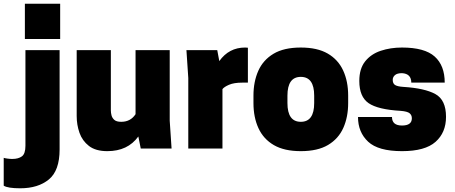

<svg xmlns="http://www.w3.org/2000/svg" viewBox="-89 -800 2450 1034"><path d="M20 214Q-47 214 -69 200V50Q-64 52 -49.5 54Q-35 56 -23 56Q10 56 29 42Q48 28 48 -15V-530H232V5Q232 119 174 166.5Q116 214 20 214ZM235 -590H45V-780H235Z M489 14Q426 14 390 -14Q354 -42 339 -85Q324 -128 324 -175V-530H508V-205Q508 -193 511.5 -179Q515 -165 526.5 -154.5Q538 -144 564 -144Q614 -144 641 -185V-530H825V-150L835 0H669L656 -65Q599 14 489 14Z M1109 0H925V-380L915 -530H1081L1092 -471Q1144 -544 1231 -544L1246 -543V-355H1216Q1171 -355 1144.5 -343.5Q1118 -332 1109 -320Z M1531 14Q1442 14 1386 -18.5Q1330 -51 1303 -109.5Q1276 -168 1276 -245V-285Q1276 -360 1302 -418.5Q1328 -477 1384 -510.5Q1440 -544 1531 -544Q1620 -544 1676 -511.5Q1732 -479 1759 -420.5Q1786 -362 1786 -285V-245Q1786 -170 1760 -111.5Q1734 -53 1678 -19.5Q1622 14 1531 14ZM1531 -144Q1603 -144 1603 -245V-285Q1603 -386 1531 -386Q1459 -386 1459 -285V-245Q1459 -144 1531 -144Z M2076 14Q1948 14 1893.5 -37Q1839 -88 1839 -170H2022Q2022 -124 2076 -124Q2129 -124 2129 -163Q2129 -180 2117 -190Q2105 -200 2069 -203Q1946 -210 1896 -244.5Q1846 -279 1846 -364Q1846 -430 1877.5 -469.5Q1909 -509 1961.5 -526.5Q2014 -544 2076 -544Q2198 -544 2252 -495.5Q2306 -447 2306 -355H2126Q2126 -403 2076 -406Q2050 -406 2038 -395.5Q2026 -385 2026 -370Q2026 -350 2039 -342Q2052 -334 2084 -332Q2198 -325 2255.5 -293.5Q2313 -262 2313 -171Q2313 -86 2256.5 -36Q2200 14 2076 14Z"/></svg>

Font: Tanohe Sans Black
Style: Regular
Weight: 900
Designer: Village Type and Design LLC & Cristiano Sobral
Foundry: Cooper Hewitt Smithsonian Design Museum
Version: Version 1.00;March 11, 2020;FontCreator 12.0.0.2522 64-bit; 